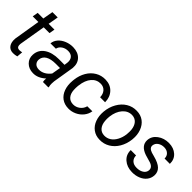

<svg xmlns="http://www.w3.org/2000/svg" viewBox="92 -1446 2246 2246"><g transform="rotate(45 1215.0 -323.0)"><path d="M248.5 -656.2 226.1 -528.3H322.3L310.1 -458.5H214.4L159.2 -129.9Q157.7 -117.2 158.7 -106.4Q162.1 -68.4 200.2 -68.4Q216.3 -68.4 243.2 -73.2L236.3 0.5Q204.6 9.3 171.9 9.3Q119.1 8.3 92.8 -29.5Q66.4 -67.4 72.3 -131.3L126 -458.5H32.7L44.9 -528.3H138.2L160.6 -656.2Z M660.2 0Q656.7 -14.2 656.7 -27.8L658.2 -55.7Q585.4 11.7 503.9 9.8Q434.1 8.8 390.4 -34.4Q346.7 -77.6 350.6 -142.6Q355.5 -226.6 424.1 -273.7Q492.7 -320.8 604.5 -320.8L696.8 -320.3L702.6 -362.3Q707.5 -409.7 684.3 -437.3Q661.1 -464.8 614.7 -465.8Q569.3 -466.8 534.4 -443.6Q499.5 -420.4 491.7 -382.3L402.8 -381.8Q407.2 -428.2 439 -464.1Q470.7 -500 520.5 -519.8Q570.3 -539.6 623.5 -538.6Q706.1 -536.6 752 -488.5Q797.9 -440.4 790.5 -360.8L747.6 -99.1L745.1 -61.5Q744.1 -34.7 751 -8.3L750 0ZM521.5 -68.4Q564 -67.4 601.8 -88.6Q639.6 -109.9 667 -147.5L686 -256.3L619.1 -256.8Q535.6 -256.8 491.2 -230.5Q446.8 -204.1 440.9 -155.8Q436.5 -118.7 458.3 -94Q480 -69.3 521.5 -68.4Z M1092.8 -63.5Q1140.1 -62.5 1178.2 -91.1Q1216.3 -119.6 1228 -166L1311.5 -166.5Q1304.2 -116.7 1271.7 -75.7Q1239.3 -34.7 1189.9 -11.7Q1140.6 11.2 1088.9 9.8Q1022.9 8.8 977.3 -24.7Q931.6 -58.1 910.2 -117.9Q888.7 -177.7 895.5 -252.4L897.9 -276.9Q907.2 -353 942.4 -413.1Q977.5 -473.1 1034.2 -506.6Q1090.8 -540 1159.2 -538.1Q1242.2 -536.1 1292 -482.4Q1341.8 -428.7 1341.8 -346.2L1259.3 -346.7Q1258.3 -398.4 1230.5 -430.4Q1202.6 -462.4 1155.3 -464.4Q1086.4 -465.8 1040.8 -413.1Q995.1 -360.4 983.9 -265.6L982.4 -252.9Q979.5 -221.7 981.4 -188.5Q984.9 -131.3 1013.7 -98.1Q1042.5 -64.9 1092.8 -63.5Z M1675.8 -538.1Q1742.2 -537.1 1789.6 -502Q1836.9 -466.8 1859.6 -405Q1882.3 -343.3 1875 -270L1874 -259.3Q1864.7 -182.1 1828.1 -119.9Q1791.5 -57.6 1733.4 -22.9Q1675.3 11.7 1606 9.8Q1540 8.8 1492.4 -26.4Q1444.8 -61.5 1422.9 -122.1Q1400.9 -182.6 1407.2 -255.4Q1414.6 -337.4 1451.7 -402.8Q1488.8 -468.3 1547.1 -504.2Q1605.5 -540 1675.8 -538.1ZM1496.1 -254.9Q1492.7 -224.1 1496.1 -190.9Q1501 -133.3 1530.5 -99.1Q1560.1 -64.9 1609.4 -63.5Q1653.3 -62 1690.4 -85.2Q1727.5 -108.4 1752.9 -155.3Q1778.3 -202.1 1785.6 -259.3Q1789.6 -304.2 1787.1 -335Q1781.2 -394 1751.5 -428.2Q1721.7 -462.4 1672.4 -464.4Q1604 -465.8 1556.2 -410.6Q1508.3 -355.5 1497.1 -266.1Z M2267.6 -143.1Q2274.9 -197.8 2207.5 -220.2L2115.7 -247.1Q1999.5 -287.1 2003.4 -379.9Q2006.8 -449.7 2067.1 -494.4Q2127.4 -539.1 2209 -538.1Q2289.1 -537.1 2339.1 -491.5Q2389.2 -445.8 2387.2 -372.6L2299.3 -373Q2300.3 -412.6 2274.4 -437.5Q2248.5 -462.4 2205.6 -463.4Q2159.7 -464.4 2126.5 -440.9Q2095.7 -418.9 2090.8 -383.3Q2084.5 -337.4 2147 -316.4L2191.4 -304.2Q2282.2 -280.8 2320.3 -243.2Q2358.4 -205.6 2355.5 -149.9Q2352.5 -100.6 2323.2 -64Q2293.9 -27.3 2245.1 -8.1Q2196.3 11.2 2141.1 9.8Q2057.1 8.8 2002.4 -39.3Q1947.8 -87.4 1949.7 -163.1L2038.1 -162.6Q2038.1 -118.2 2066.4 -91.3Q2094.7 -64.5 2144 -64.5Q2192.4 -63.5 2227.5 -84.7Q2262.7 -106 2267.6 -143.1Z"/></g></svg>

Font: TypoPRO Roboto
Style: Italic
Weight: 400
Italic angle: -12°
Designer: Google
Version: Version 2.136; 2016